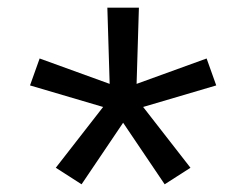

<svg xmlns="http://www.w3.org/2000/svg" viewBox="-20 -602 640 499"><path d="M192 -123 125 -166 248 -324 58 -380 83 -450 265 -384 259 -582H341L335 -384L517 -450L542 -380L352 -324L475 -166L408 -123L300 -283Z"/></svg>

Font: Bmono
Style: Regular
Weight: 400
Monospace: yes
Designer: Belleve Invis
Foundry: Belleve Invis
Version: Version 11.2.2; ttfautohint (v1.8.2)